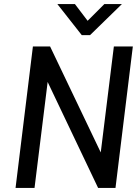

<svg xmlns="http://www.w3.org/2000/svg" viewBox="-20 -930 689 951"><path d="M385 -756 264 -910H351L414 -827L497 -910H584L426 -756ZM57 1 143 -700H228L479 -175L544 -700H638L552 1H466L216 -524L151 1Z"/></svg>

Font: Haskoy Medium
Style: Italic
Weight: 500
Designer: Ertekin Erdin
Foundry: Ertekin Erdin
Version: Version 2.000; ttfautohint (v1.8.4.7-5d5b)